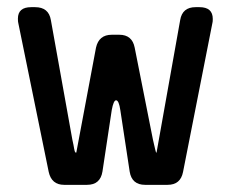

<svg xmlns="http://www.w3.org/2000/svg" viewBox="-20 -505 644 536"><path d="M193 -79H191Q188 -82 187 -90Q186 -95 185 -101Q184 -107 182 -115L122 -449Q116 -485 78 -485H67Q30 -485 30 -453Q30 -444 31 -441L116 -25Q124 11 159 11H223Q260 11 266 -26L292 -198Q297 -225 304 -225Q312 -225 316 -197L342 -26Q348 11 385 11H448Q484 11 491 -25L573 -441Q574 -444 574 -452Q574 -485 537 -485H526Q489 -485 483 -449L417 -79H416Q415 -79 407 -115L356 -372Q349 -408 313 -408H292Q256 -408 248 -372Z"/></svg>

Font: WDXL Lubrifont JP N
Style: Regular
Weight: 400
Designer: [WDXL Lubrifont] Copyright 2020-2022 (c) NightFurySL2001, Skr-ZERO; [ZCOOL QingKe HuangYou] Copyright 2018-2022 (c) The 
Version: Version 2.001;hotconv 1.1.1;makeotfexe 2.6.0